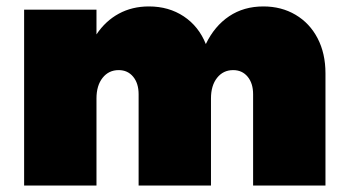

<svg xmlns="http://www.w3.org/2000/svg" viewBox="-20 -577 1072 597"><path d="M992 -349V0H767V-284Q767 -318 750 -338.5Q733 -359 705 -359Q674 -359 655 -335Q636 -311 636 -271V0H411V-284Q411 -318 394 -338.5Q377 -359 349 -359Q318 -359 299 -335Q280 -311 280 -271V0H55V-547H280V-470Q308 -512 349.5 -534.5Q391 -557 443 -557Q505 -557 551.5 -526Q598 -495 620 -440Q647 -496 692.5 -526.5Q738 -557 799 -557Q855 -557 899 -531Q943 -505 967.5 -458Q992 -411 992 -349Z"/></svg>

Font: TypoPRO Montserrat Alternates
Style: Regular
Weight: 900
Designer: Julieta Ulanovsky
Foundry: Julieta Ulanovsky
Version: Version 6.001